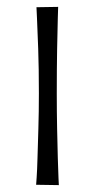

<svg xmlns="http://www.w3.org/2000/svg" viewBox="-20 -538 273 558"><path d="M151 0 85 -1Q85 -1 86.5 -22Q88 -43 89 -79.5Q90 -116 91.5 -164Q93 -212 93 -267Q93 -340 91 -396.5Q89 -453 87.5 -485Q86 -517 86 -517L149 -518Q149 -518 148 -485Q147 -452 146 -395Q145 -338 145 -266Q145 -212 146 -164Q147 -116 148 -79Q149 -42 150 -21Q151 0 151 0Z"/></svg>

Font: Truculenta Light
Style: Regular
Weight: 300
Version: Version 1.002